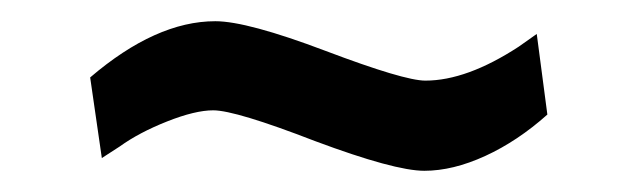

<svg xmlns="http://www.w3.org/2000/svg" viewBox="-20 -348 600 181"><path d="M277 -215Q202 -244 181 -244Q164 -244 137.5 -233.5Q111 -223 93 -210L76 -199L65 -275Q127 -328 183 -328Q213 -328 287 -300Q361 -272 381 -272Q420 -272 469 -304L486 -316L496 -240Q468 -215 437.5 -201Q407 -187 380 -187Q352 -187 277 -215Z"/></svg>

Font: Cairo SemiBold
Style: Regular
Weight: 600
Designer: Mohamed Gaber, the designers of Titillium
Foundry: Kief Type Foundry
Version: Version 2.009; ttfautohint (v1.5.33-1714) -l 8 -r 50 -G 200 